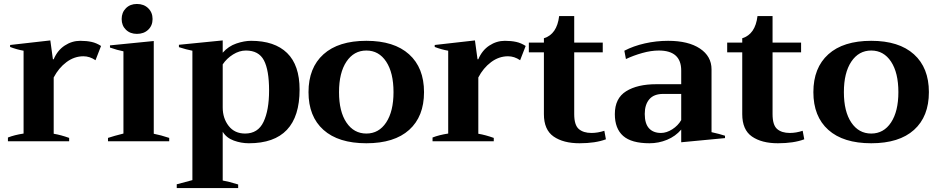

<svg xmlns="http://www.w3.org/2000/svg" viewBox="-20 -713 4731 969"><path d="M20 -19Q53 -32 99 -39V-457Q65 -463 31 -476V-486L234 -509L247 -414H251Q270 -459 306.5 -483Q343 -507 385 -507Q417 -507 442 -501.5Q467 -496 490 -481L462 -409Q433 -429 401 -429Q355 -429 315.5 -399.5Q276 -370 251 -322V-38Q287 -32 329 -17V0H20Z M594 -617Q594 -650 615.5 -671.5Q637 -693 671 -693Q706 -693 728 -671.5Q750 -650 750 -617Q750 -584 728 -563Q706 -542 671 -542Q637 -542 615.5 -563Q594 -584 594 -617ZM525 -17Q555 -27 603 -39V-454Q572 -460 535 -473V-484L756 -506V-38Q792 -31 834 -17V0H525Z M872 217Q888 212 951 196V-457Q920 -463 883 -475V-487L1104 -509V-447Q1133 -480 1173 -493.5Q1213 -507 1247 -507Q1366 -507 1429 -445.5Q1492 -384 1492 -261Q1492 10 1236 10Q1197 10 1160 -3.5Q1123 -17 1104 -48V198Q1134 203 1182 218V236H872ZM1338 -256Q1338 -359 1312 -408.5Q1286 -458 1221 -458Q1188 -458 1156 -438Q1124 -418 1104 -388V-171Q1104 -116 1134 -77.5Q1164 -39 1217 -39Q1282 -39 1310 -98Q1338 -157 1338 -256Z M1537 -248Q1537 -371 1612.5 -439Q1688 -507 1829 -507Q1969 -507 2044.5 -439Q2120 -371 2120 -248Q2120 -125 2045 -57.5Q1970 10 1829 10Q1688 10 1612.5 -57.5Q1537 -125 1537 -248ZM1966 -248Q1966 -346 1929 -402Q1892 -458 1829 -458Q1766 -458 1728.5 -402Q1691 -346 1691 -248Q1691 -150 1728.5 -94.5Q1766 -39 1829 -39Q1892 -39 1929 -95Q1966 -151 1966 -248Z M2163 -19Q2196 -32 2242 -39V-457Q2208 -463 2174 -476V-486L2377 -509L2390 -414H2394Q2413 -459 2449.5 -483Q2486 -507 2528 -507Q2560 -507 2585 -501.5Q2610 -496 2633 -481L2605 -409Q2576 -429 2544 -429Q2498 -429 2458.5 -399.5Q2419 -370 2394 -322V-38Q2430 -32 2472 -17V0H2163Z M3038 -10Q2985 10 2905 10Q2823 10 2774 -24Q2725 -58 2725 -137V-449H2649V-498H2725V-520Q2791 -540 2802 -632H2878V-498H3022V-449H2878V-137Q2878 -82 2901 -62Q2924 -42 2965 -42Q2997 -42 3030 -53Z M3083 -137Q3083 -217 3140 -252.5Q3197 -288 3292 -288H3418V-357Q3418 -458 3305 -458Q3266 -458 3221.5 -445.5Q3177 -433 3139 -415L3131 -457Q3177 -481 3234.5 -494Q3292 -507 3352 -507Q3454 -507 3512.5 -468Q3571 -429 3571 -363V-46Q3612 -37 3639 -28V-16L3418 5V-59Q3389 -25 3346.5 -7.5Q3304 10 3258 10Q3167 10 3125 -27Q3083 -64 3083 -137ZM3418 -107V-239H3327Q3280 -239 3257 -212Q3234 -185 3234 -138Q3234 -89 3255.5 -65.5Q3277 -42 3316 -42Q3344 -42 3373 -60.5Q3402 -79 3418 -107Z M4039 -10Q3986 10 3906 10Q3824 10 3775 -24Q3726 -58 3726 -137V-449H3650V-498H3726V-520Q3792 -540 3803 -632H3879V-498H4023V-449H3879V-137Q3879 -82 3902 -62Q3925 -42 3966 -42Q3998 -42 4031 -53Z M4085 -248Q4085 -371 4160.5 -439Q4236 -507 4377 -507Q4517 -507 4592.5 -439Q4668 -371 4668 -248Q4668 -125 4593 -57.5Q4518 10 4377 10Q4236 10 4160.5 -57.5Q4085 -125 4085 -248ZM4514 -248Q4514 -346 4477 -402Q4440 -458 4377 -458Q4314 -458 4276.5 -402Q4239 -346 4239 -248Q4239 -150 4276.5 -94.5Q4314 -39 4377 -39Q4440 -39 4477 -95Q4514 -151 4514 -248Z"/></svg>

Font: Trirong
Style: Bold
Weight: 700
Designer: Katatrad Team
Foundry: CadsonDemak
Version: Version 1.001